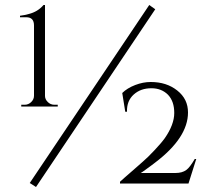

<svg xmlns="http://www.w3.org/2000/svg" viewBox="-20 -734 845 768"><path d="M99 -2C99 -2 124 14 124 14C124 14 601 -697 601 -697C601 -697 577 -714 577 -714C577 -714 99 -2 99 -2ZM197 -315C197 -315 197 -315 197 -315C187 -315 178 -319 171 -326C164 -333 160 -341 160 -350C160 -350 160 -714 160 -714C160 -714 154 -714 154 -714C154 -714 154 -714 154 -714C139 -696 119 -684 95 -678C95 -678 95 -678 95 -678C86 -675 74 -673 60 -671C60 -671 60 -665 60 -665C60 -665 85 -665 85 -665C85 -665 85 -665 85 -665C106 -665 116 -654 116 -632C116 -632 116 -351 116 -351C116 -351 116 -351 116 -351C116 -341 112 -333 105 -326C98 -319 89 -315 79 -315C79 -315 65 -315 65 -315C65 -315 65 -308 65 -308C65 -308 211 -308 211 -308C211 -308 211 -315 211 -315C211 -315 197 -315 197 -315ZM583 -406C562 -406 542 -402 521 -394C500 -386 482 -375 469 -362C469 -362 481 -287 481 -287C481 -287 488 -287 488 -287C488 -287 488 -287 488 -287C487 -316 496 -339 515 -356C534 -373 557 -381 586 -381C586 -381 586 -381 586 -381C613 -381 635 -372 652 -355C669 -337 677 -313 677 -282C677 -251 664 -217 639 -181C639 -181 639 -181 639 -181C628 -166 614 -150 597 -132C580 -114 565 -99 552 -88C539 -76 522 -62 503 -45C483 -28 469 -15 460 -7C460 -7 460 0 460 0C460 0 734 0 734 0C734 0 765 -98 765 -98C765 -98 759 -98 759 -98C759 -98 759 -98 759 -98C746 -76 735 -61 725 -54C714 -46 700 -42 681 -42C681 -42 543 -42 543 -42C543 -42 543 -42 543 -42C546 -43 553 -49 566 -58C578 -67 590 -75 601 -84C601 -84 601 -84 601 -84C688 -150 732 -217 732 -284C732 -284 732 -284 732 -284C732 -320 718 -349 689 -372C660 -395 625 -406 583 -406C583 -406 583 -406 583 -406Z"/></svg>

Font: Cinzel Utterance
Style: Regular
Weight: 500
Designer: Natanael Gama
Foundry: ""
Version: ""